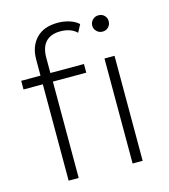

<svg xmlns="http://www.w3.org/2000/svg" viewBox="-111 -834 811 922"><g transform="rotate(-15 294.5 -373.0)"><path d="M116 0V-479H20V-522H116V-602Q116 -667 153.5 -706.5Q191 -746 261 -746Q290 -746 318 -737.5Q346 -729 364 -712L344 -674Q329 -689 308 -696Q287 -703 263 -703Q215 -703 190 -676.5Q165 -650 165 -598V-522H332V-479H166V0ZM434 0V-522H484V0ZM459 -649Q442 -649 430 -661Q418 -673 418 -689Q418 -706 430 -718Q442 -730 459 -730Q477 -730 488.5 -718.5Q500 -707 500 -690Q500 -673 488.5 -661Q477 -649 459 -649Z"/></g></svg>

Font: Montserrat Z Light
Style: Regular
Weight: 300
Designer: Julieta Ulanovsky
Foundry: Julieta Ulanovsky
Version: Version 8.000